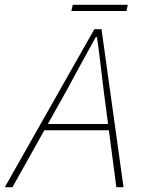

<svg xmlns="http://www.w3.org/2000/svg" viewBox="-28 -782 648 802"><path d="M-8 0 366 -660H396L488 0H458L406 -396Q399 -452 392 -512Q385 -572 377 -627H372Q339 -568 309.5 -513.5Q280 -459 248 -400L24 0ZM150 -238 158 -264H438L437 -238ZM270 -736 276 -762H506L500 -736Z"/></svg>

Font: Source Code Pro ExtraLight ExtraLight
Style: Italic
Weight: 250
Italic angle: -11°
Monospace: yes
Version: Version 1.016;hotconv 1.0.116;makeotfexe 2.5.65601